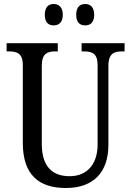

<svg xmlns="http://www.w3.org/2000/svg" viewBox="-20 -930 656 960"><path d="M406 -803C430 -803 451 -816 451 -856C451 -896 430 -910 406 -910C381 -910 361 -896 361 -856C361 -816 381 -803 406 -803ZM248 -803C272 -803 294 -816 294 -856C294 -896 272 -910 248 -910C224 -910 204 -896 204 -856C204 -816 224 -803 248 -803ZM310 10C450 10 522 -72 522 -205V-601C522 -664 552 -673 592 -673H603V-714H388V-673H399C439 -673 468 -664 468 -605V-207C468 -117 422 -49 328 -49C246 -49 189 -93 189 -210V-601C189 -664 218 -673 258 -673H269V-714H13V-673H25C64 -673 94 -664 94 -605V-216C94 -53 177 10 310 10Z"/></svg>

Font: Noto Serif Myanmar Condensed
Style: Regular
Weight: 400
Width: 3
Designer: Ben Mitchell and the Monotype Design Team
Foundry: Monotype Imaging Inc.
Version: Version 2.106